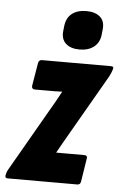

<svg xmlns="http://www.w3.org/2000/svg" viewBox="-65 -752 507 790"><g transform="rotate(5 188.5 -357.0)"><path d="M-4 0Q-14 0 -13 -10L-12 -16Q-10 -25 -6 -33L140 -287Q154 -310 165.5 -331Q177 -352 189 -374V-375Q171 -374 161 -374Q151 -374 139 -374H77Q63 -374 64 -388L80 -484Q83 -497 95 -497H380Q392 -497 390 -488L389 -484Q386 -473 377 -455L237 -212Q224 -190 212 -168.5Q200 -147 187 -124V-123Q198 -123 207.5 -123Q217 -123 228 -123H302Q317 -123 314 -109L299 -14Q297 0 285 0ZM245 -554Q208 -554 188 -572.5Q168 -591 172 -625L174 -644Q178 -679 200.5 -696.5Q223 -714 260 -714Q297 -714 317 -696Q337 -678 333 -644L331 -625Q328 -591 305 -572.5Q282 -554 245 -554Z"/></g></svg>

Font: Sofia Sans Extra Condensed Black
Style: Italic
Weight: 900
Italic angle: -9°
Version: Version 4.100